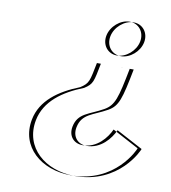

<svg xmlns="http://www.w3.org/2000/svg" viewBox="-88 -860 847 951"><g transform="rotate(10 336.0 -385.0)"><path d="M302.2 -423C198.3 -382 113.6 -322 94.5 -224C67.1 -83 182.1 15 332.1 15C555.1 15 633.9 -169 634.8 -174L501.6 -245C482.3 -202 435.6 -142 363.6 -142C318.6 -142 289.2 -176 298.5 -224C312.3 -295 369.9 -298 438.5 -337C487.9 -365 498.3 -403 527.9 -555H362.9C344.3 -462.4 344.5 -450 302.2 -423ZM555.5 -697C564.8 -745 533.6 -785 487.6 -785C441.6 -785 394.8 -745 385.5 -697C376.2 -649 407.4 -609 453.4 -609C499.4 -609 546.2 -649 555.5 -697ZM322.2 -423C364.5 -450 364.3 -462.4 382.9 -555H547.9C518.3 -403 507.9 -365 458.5 -337C389.9 -298 332.3 -295 318.5 -224C309.2 -176 338.6 -142 383.6 -142C455.6 -142 502.3 -202 521.6 -245L654.8 -174C653.9 -169 575.1 15 352.1 15C202.1 15 87.1 -83 114.5 -224C133.6 -322 218.3 -382 322.2 -423ZM575.5 -697C566.2 -649 519.4 -609 473.4 -609C427.4 -609 396.2 -649 405.5 -697C414.8 -745 461.6 -785 507.6 -785C553.6 -785 584.8 -745 575.5 -697Z"/></g></svg>

Font: Hussar Plate
Style: Obl
Weight: 700
Foundry: Cannot Into Space Fonts
Version: Version 0.798247